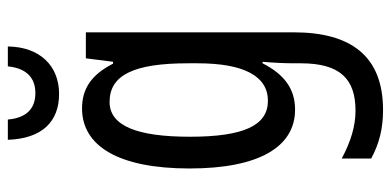

<svg xmlns="http://www.w3.org/2000/svg" viewBox="-280 -502 1021 502"><g transform="rotate(-90 231.0 -250.5)"><path d="M361 -741H309C304 -692 279 -669 239 -669C198 -669 174 -693 170 -741H117C120 -652 164 -607 237 -607C311 -607 360 -658 361 -741ZM199 -547C101 -547 42 -452 42 -266C42 -85 98 10 196 10C250 10 288 -18 317 -75H321C318 -43 317 -13 317 9V25C317 129 275 168 193 168C153 168 113 156 68 132V209C107 230 146 240 195 240C337 240 398 155 398 6V-537H330L321 -466H316C287 -523 250 -547 199 -547ZM216 -475C286 -475 317 -412 317 -270V-245C317 -123 283 -61 219 -61C155 -61 125 -123 125 -265C125 -402 153 -475 216 -475Z"/></g></svg>

Font: Noto Sans Gurmukhi UI ExtraCondensed
Style: Regular
Weight: 400
Width: 2
Designer: Jelle Bosma - Monotype Design Team
Foundry: Monotype Imaging Inc.
Version: Version 2.004